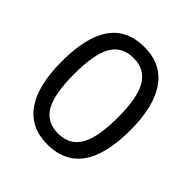

<svg xmlns="http://www.w3.org/2000/svg" viewBox="-182 -793 936 936"><g transform="rotate(45 286.0 -325.5)"><path d="M285.2 9.8Q168.9 9.8 108.9 -75.9Q48.8 -161.6 48.8 -325.7Q48.8 -493.7 107.4 -577.4Q166 -661.1 285.2 -661.1Q401.4 -661.1 462.2 -575.4Q522.9 -489.7 522.9 -325.7Q522.9 -157.7 463.4 -74Q403.8 9.8 285.2 9.8ZM285.2 -64.9Q363.3 -64.9 399.7 -127Q436 -189 436 -325.7Q436 -461.9 399.7 -523.9Q363.3 -585.9 285.2 -585.9Q206.5 -585.9 170.9 -524.9Q135.3 -463.9 135.3 -325.7Q135.3 -187.5 170.9 -126.2Q206.5 -64.9 285.2 -64.9Z"/></g></svg>

Font: Noto Sans Telugu
Style: Regular
Weight: 400
Designer: Monotype Design team
Foundry: Monotype Imaging Inc.
Version: Version 1.04 uh